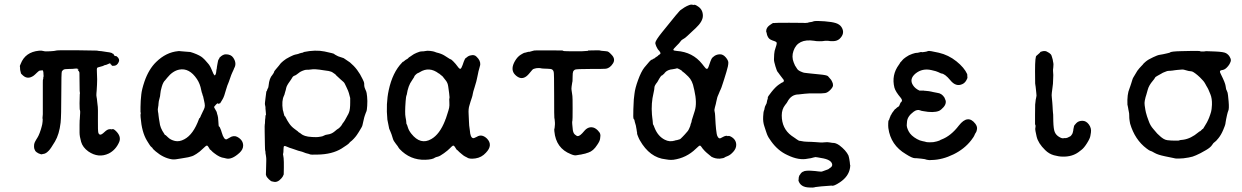

<svg xmlns="http://www.w3.org/2000/svg" viewBox="-20 -670 5510 852"><path d="M136 -42 141 -51Q141 -51 146 -59Q151 -67 156 -80Q161 -93 161.5 -96Q162 -99 165 -108.5Q168 -118 169 -130.5Q170 -143 169 -143.5Q168 -144 169 -151.5Q170 -159 170 -163Q170 -167 170 -200Q170 -289 170 -303.5Q170 -318 171 -318Q172 -318 172 -323.5Q172 -329 173 -329.5Q174 -330 173 -339Q173 -361 166 -358Q164 -357 158.5 -357Q153 -357 145 -348.5Q137 -340 135 -339Q133 -338 129 -334Q103 -316 82 -335Q72 -344 72.5 -345.5Q73 -347 71 -353Q69 -359 69 -367Q69 -375 68 -375.5Q67 -376 72 -387Q92 -439 153 -445Q166 -446 173 -443.5Q180 -441 202.5 -442.5Q225 -444 226 -445Q229 -448 319.5 -447Q410 -446 410 -445.5Q410 -445 418 -444Q426 -443 430 -443Q451 -440 456 -439Q461 -438 463.5 -438Q466 -438 466.5 -437.5Q467 -437 472 -436Q477 -435 478 -433.5Q479 -432 481 -431.5Q483 -431 483.5 -431Q484 -431 483.5 -430Q483 -429 484 -429Q485 -429 485 -428Q485 -426 489 -422Q497 -420 497 -420.5Q497 -421 498 -420Q513 -408 507 -395Q499 -377 483 -378Q479 -378 478 -378Q477 -378 477 -379Q477 -380 476 -380Q475 -380 474.5 -380Q474 -380 475 -381.5Q476 -383 472 -383Q471 -383 471.5 -385Q472 -387 470.5 -387Q469 -387 468.5 -388.5Q468 -390 460 -386Q452 -382 447.5 -381.5Q443 -381 440.5 -379Q438 -377 425.5 -374Q413 -371 411 -369Q409 -366 410 -351Q412 -313 410.5 -294.5Q409 -276 409 -268.5Q409 -261 408 -257Q407 -246 408.5 -240Q410 -234 411.5 -217Q413 -200 414 -195.5Q415 -191 414.5 -139.5Q414 -88 416.5 -80.5Q419 -73 425 -72.5Q431 -72 443.5 -84Q456 -96 465 -96.5Q474 -97 474 -97Q475 -94 477 -96Q482 -101 495 -88Q519 -64 509 -40Q494 -5 463 11Q417 33 372 2Q347 -16 340 -40.5Q333 -65 333 -81.5Q333 -98 333 -104.5Q333 -111 333 -117Q333 -135 333.5 -136.5Q334 -138 334 -140Q337 -178 335 -180Q333 -182 333 -212L334 -252Q335 -252 334.5 -259Q334 -266 333.5 -266.5Q333 -267 333 -304Q333 -341 332.5 -347Q332 -353 324 -361Q332 -362 327 -364Q319 -367 312.5 -365.5Q306 -364 286 -364Q266 -364 261.5 -360.5Q257 -357 254.5 -353Q252 -349 252 -252Q252 -155 249 -126Q243 -74 224 -42Q205 -10 196.5 -1.5Q188 7 184 9Q180 11 177.5 12Q175 13 163 15Q149 11 142.5 5.5Q136 0 136 -1.5Q136 -3 133.5 -7Q131 -11 131 -21Q131 -31 133.5 -36.5Q136 -42 136 -42Z M951 -208Q949 -211 948 -211Q947 -211 947 -211Q945 -213 938.5 -206Q932 -199 930.5 -196.5Q929 -194 935.5 -184Q942 -174 942.5 -169.5Q943 -165 945.5 -158.5Q948 -152 949 -130.5Q950 -109 951.5 -109Q953 -109 953 -108.5Q953 -108 953 -107.5Q953 -107 954 -107Q955 -107 955 -106Q955 -105 958 -99Q961 -93 964 -82Q974 -48 986 -52Q989 -53 997 -58Q1016 -71 1032 -63Q1059 -49 1059 -24Q1059 -7 1043 8Q1008 40 983 33Q981 32 975 31Q955 29 931 10Q927 7 924 4.5Q921 2 917.5 -2Q914 -6 913 -5.5Q912 -5 907 -14.5Q902 -24 898 -24Q894 -24 880 -10Q866 4 851.5 13Q837 22 832.5 23Q828 24 822 26Q816 28 805.5 29.5Q795 31 785 33Q755 39 743 37Q705 31 671 2Q657 -10 657 -12Q657 -14 652.5 -17Q648 -20 642 -30Q636 -40 632 -46Q609 -84 604 -149Q603 -163 604 -164.5Q605 -166 604.5 -169Q604 -172 603.5 -173Q603 -174 603.5 -195.5Q604 -217 604.5 -223.5Q605 -230 607 -251Q609 -272 621 -308Q640 -363 673 -395Q717 -438 770 -443Q775 -444 779 -443Q783 -442 790 -442Q797 -442 808.5 -440.5Q820 -439 821 -439.5Q822 -440 827 -438.5Q832 -437 838 -435Q868 -424 879.5 -413.5Q891 -403 892.5 -400.5Q894 -398 903 -388.5Q912 -379 920 -359Q928 -339 931 -336.5Q934 -334 936.5 -339.5Q939 -345 939.5 -351.5Q940 -358 940.5 -360.5Q941 -363 941.5 -364.5Q942 -366 942 -366.5Q942 -367 942.5 -372.5Q943 -378 944.5 -384Q946 -390 946 -392Q946 -394 947 -397Q948 -400 948 -401.5Q948 -403 951 -407.5Q954 -412 953.5 -412.5Q953 -413 955 -415Q969 -429 982 -429Q1005 -429 1015 -414Q1032 -389 1019 -367Q1018 -364 1016.5 -360.5Q1015 -357 1010.5 -347.5Q1006 -338 1002 -325.5Q998 -313 995.5 -307Q993 -301 991.5 -297Q990 -293 989 -291Q988 -289 983 -272Q975 -242 968.5 -231Q962 -220 960.5 -217.5Q959 -215 958.5 -214.5Q958 -214 957.5 -212.5Q957 -211 956.5 -212Q956 -213 955 -211L954 -210Q954 -211 953 -211Q952 -211 951 -208ZM880 -245 877 -256Q876 -256 873 -270Q868 -298 854 -319Q820 -370 775 -361Q746 -355 722 -325Q717 -318 713 -314Q704 -306 698 -285.5Q692 -265 691.5 -254Q691 -243 687.5 -232Q684 -221 683.5 -210.5Q683 -200 682 -197Q679 -184 681 -175Q683 -166 683.5 -157.5Q684 -149 685.5 -142.5Q687 -136 688 -128Q690 -103 709 -76Q712 -70 713 -71Q714 -72 725.5 -60.5Q737 -49 756.5 -44.5Q776 -40 798 -52Q838 -73 863 -142Q864 -145 864.5 -145.5Q865 -146 866 -146Q867 -146 870 -153L871 -156Q871 -156 872.5 -159Q874 -162 877 -168.5Q880 -175 880 -175Q880 -175 884.5 -184Q889 -193 889 -201Q889 -209 885.5 -223.5Q882 -238 881.5 -241.5Q881 -245 880 -245Z M1158 -195 1156 -205Q1155 -207 1156 -216.5Q1157 -226 1158.5 -237.5Q1160 -249 1161 -257Q1162 -265 1162 -265H1163L1164 -266Q1165 -269 1166 -272.5Q1167 -276 1169 -278.5Q1171 -281 1172 -291Q1175 -323 1189 -338Q1191 -340 1194 -345.5Q1197 -351 1196.5 -352Q1196 -353 1204 -362.5Q1212 -372 1217.5 -378.5Q1223 -385 1224 -387Q1225 -389 1236.5 -399Q1248 -409 1266.5 -418Q1285 -427 1289 -427.5Q1293 -428 1298.5 -429.5Q1304 -431 1305.5 -431.5Q1307 -432 1307.5 -432.5Q1308 -433 1316 -435Q1324 -437 1326 -437L1327 -439Q1380 -450 1420.5 -441.5Q1461 -433 1463 -430.5Q1465 -428 1469.5 -426Q1474 -424 1477 -422Q1480 -420 1487 -418L1505 -412L1533 -393Q1568 -364 1589 -319Q1596 -305 1596 -301Q1596 -286 1598 -281.5Q1600 -277 1601.5 -272.5Q1603 -268 1605 -264.5Q1607 -261 1609 -241.5Q1611 -222 1609.5 -201Q1608 -180 1606.5 -177Q1605 -174 1603.5 -170Q1602 -166 1599 -157.5Q1596 -149 1594 -139Q1592 -129 1591 -126Q1590 -123 1589 -117Q1588 -111 1584.5 -105Q1581 -99 1578 -94Q1575 -89 1572 -84Q1569 -79 1563.5 -71Q1558 -63 1549.5 -54Q1541 -45 1537 -42.5Q1533 -40 1529.5 -35Q1526 -30 1496 -11Q1454 15 1389 16Q1359 17 1355.5 15Q1352 13 1344.5 11.5Q1337 10 1329 6.5Q1321 3 1312 1Q1303 -1 1295.5 -4Q1288 -7 1281 -9Q1274 -11 1270.5 -12.5Q1267 -14 1265.5 -14Q1264 -14 1254.5 -18.5Q1245 -23 1241.5 -22Q1238 -21 1238 -6.5Q1238 8 1236.5 11Q1235 14 1237 21Q1241 36 1239 104Q1235 115 1229 121Q1211 142 1192 136Q1188 135 1187 135Q1183 135 1173 125.5Q1163 116 1161 108.5Q1159 101 1160 102V101Q1160 99 1160.5 87Q1161 75 1161 66.5Q1161 58 1161.5 46Q1162 34 1161 27.5Q1160 21 1159.5 17Q1159 13 1158.5 12.5Q1158 12 1158 6Q1158 0 1157 -0.5Q1156 -1 1155.5 -28Q1155 -55 1154.5 -85.5Q1154 -116 1155 -118.5Q1156 -121 1156 -130Q1156 -139 1156.5 -140Q1157 -141 1157.5 -146.5Q1158 -152 1158 -155.5Q1158 -159 1159.5 -159Q1161 -159 1159.5 -172.5Q1158 -186 1158 -189Q1158 -192 1158 -192Q1158 -192 1158 -195ZM1431 -356 1397 -361Q1376 -364 1362.5 -362Q1349 -360 1342 -360.5Q1335 -361 1324 -356.5Q1313 -352 1310 -349.5Q1307 -347 1302 -343.5Q1297 -340 1294.5 -338Q1292 -336 1287.5 -334.5Q1283 -333 1280 -330Q1277 -327 1276 -324.5Q1275 -322 1273.5 -320Q1272 -318 1266 -309Q1252 -290 1250 -279.5Q1248 -269 1246 -264Q1244 -259 1243.5 -255Q1243 -251 1240 -245Q1229 -223 1235 -182Q1236 -179 1237 -175.5Q1238 -172 1239 -167Q1242 -154 1244 -154Q1245 -155 1249.5 -145.5Q1254 -136 1263.5 -122Q1273 -108 1287 -98Q1303 -86 1303 -86Q1302 -85 1307.5 -82Q1313 -79 1317.5 -75Q1322 -71 1333.5 -67Q1345 -63 1365.5 -62Q1386 -61 1392 -62Q1398 -63 1405 -64Q1412 -65 1418 -68.5Q1424 -72 1433 -73Q1451 -75 1464.5 -86.5Q1478 -98 1480 -98.5Q1482 -99 1488.5 -105.5Q1495 -112 1498 -118Q1501 -124 1505 -128Q1510 -135 1515.5 -145.5Q1521 -156 1521.5 -156.5Q1522 -157 1523 -159.5Q1524 -162 1524.5 -162Q1525 -162 1525 -162.5Q1525 -163 1529 -172Q1534 -185 1534 -215V-235Q1527 -263 1524.5 -267.5Q1522 -272 1517 -284Q1509 -303 1503.5 -307Q1498 -311 1491.5 -317.5Q1485 -324 1478 -330Q1471 -336 1470 -338Q1469 -340 1462.5 -344Q1456 -348 1454.5 -349.5Q1453 -351 1444 -353.5Q1435 -356 1431 -356Z M2048 -413 2057 -420Q2058 -420 2061.5 -422Q2065 -424 2065 -423.5Q2065 -423 2068 -424Q2085 -429 2095 -418Q2113 -401 2111 -382Q2110 -376 2106.5 -365Q2103 -354 2101 -342Q2099 -330 2096.5 -321Q2094 -312 2093.5 -308Q2093 -304 2086 -282.5Q2079 -261 2078 -253.5Q2077 -246 2074 -237Q2071 -228 2068 -219Q2065 -210 2063 -202Q2058 -187 2059.5 -164Q2061 -141 2061 -131.5Q2061 -122 2062 -113Q2063 -104 2065 -91Q2067 -60 2079 -57Q2083 -56 2096 -63Q2118 -77 2141 -55Q2169 -26 2136 8Q2117 29 2089.5 33Q2062 37 2051 28Q2049 27 2043 24Q2037 21 2028 13Q2019 5 2018.5 5Q2018 5 2013.5 0Q2009 -5 2008 -4.5Q2007 -4 2000.5 -15Q1994 -26 1989.5 -23.5Q1985 -21 1976.5 -12Q1968 -3 1950 10Q1932 23 1923.5 25Q1915 27 1911 29Q1900 38 1867 39Q1800 41 1753 -9Q1748 -15 1748.5 -15Q1749 -15 1748 -16Q1747 -19 1736.5 -32Q1726 -45 1723.5 -54.5Q1721 -64 1717.5 -73.5Q1714 -83 1713 -85L1707 -99L1699 -139Q1692 -210 1705 -270Q1722 -349 1764 -392Q1768 -397 1768.5 -396Q1769 -395 1774 -399.5Q1779 -404 1779.5 -404Q1780 -404 1783 -406Q1792 -411 1792 -412.5Q1792 -414 1800.5 -419Q1809 -424 1811.5 -426.5Q1814 -429 1828.5 -435.5Q1843 -442 1852 -442Q1861 -442 1864 -443Q1876 -446 1890 -444Q1904 -442 1907.5 -440.5Q1911 -439 1917 -437Q1939 -432 1953 -423Q1967 -414 1969.5 -412.5Q1972 -411 1975 -409Q1978 -407 1980 -407Q1982 -407 1992 -397Q2002 -387 2011 -374.5Q2020 -362 2024 -365Q2028 -368 2033 -382Q2043 -413 2048 -413ZM1927 -344Q1885 -376 1843 -350Q1839 -347 1835 -346Q1831 -345 1823.5 -337.5Q1816 -330 1819 -330Q1813 -320 1808 -313Q1791 -290 1785 -250Q1784 -246 1783 -244.5Q1782 -243 1780 -221Q1776 -168 1779.5 -150.5Q1783 -133 1783 -126.5Q1783 -120 1784.5 -119Q1786 -118 1790 -104.5Q1794 -91 1805 -77Q1846 -25 1894 -53Q1931 -74 1955 -135Q1956 -140 1957 -141Q1958 -142 1958.5 -144Q1959 -146 1965 -164Q1971 -182 1973 -191.5Q1975 -201 1974 -217Q1973 -233 1974 -233Q1976 -234 1973 -257Q1970 -280 1969 -286Q1967 -302 1958.5 -312.5Q1950 -323 1947.5 -326.5Q1945 -330 1944 -331L1928 -344Z M2329 -440 2347 -445Q2347 -447 2411.5 -446.5Q2476 -446 2476 -446Q2478 -442 2510 -442.5Q2542 -443 2551 -442.5Q2560 -442 2569 -443Q2578 -444 2584 -444Q2590 -444 2590 -445Q2590 -446 2590 -446Q2648 -448 2645 -445L2667 -443Q2671 -442 2674 -442Q2680 -442 2692 -429Q2713 -409 2700 -388.5Q2687 -368 2669 -365Q2664 -364 2600.5 -364Q2537 -364 2531.5 -361Q2526 -358 2523.5 -353Q2521 -348 2521 -330Q2521 -312 2520.5 -310Q2520 -308 2519 -302.5Q2518 -297 2516.5 -286Q2515 -275 2516.5 -268.5Q2518 -262 2518.5 -255Q2519 -248 2520 -244Q2521 -240 2521 -188.5Q2521 -137 2520 -134.5Q2519 -132 2519 -125Q2519 -118 2519.5 -117.5Q2520 -117 2521 -102Q2522 -81 2530.5 -73.5Q2539 -66 2544 -66Q2554 -66 2572 -88Q2590 -110 2613 -104Q2623 -101 2632.5 -91.5Q2642 -82 2643.5 -75Q2645 -68 2644 -64.5Q2643 -61 2643 -55Q2642 -44 2630 -27Q2613 0 2591 7Q2586 8 2581.5 10Q2577 12 2572.5 12.5Q2568 13 2563.5 14.5Q2559 16 2552.5 16.5Q2546 17 2537.5 19Q2529 21 2513 14Q2447 -12 2440 -87Q2439 -98 2440 -98.5Q2441 -99 2441.5 -106.5Q2442 -114 2442.5 -118Q2443 -122 2442.5 -125.5Q2442 -129 2441.5 -137Q2441 -145 2440 -145.5Q2439 -146 2439 -246.5Q2439 -347 2437 -351Q2434 -363 2422.5 -364Q2411 -365 2409 -365Q2407 -365 2395 -365.5Q2383 -366 2380.5 -367Q2378 -368 2369.5 -368Q2361 -368 2354 -366Q2345 -364 2342.5 -360.5Q2340 -357 2326 -341Q2305 -317 2283 -326Q2270 -332 2261 -344Q2246 -366 2265 -399Q2276 -418 2290.5 -427Q2305 -436 2308 -436Q2311 -436 2318.5 -438.5Q2326 -441 2329 -440Z M3001 -626 3017 -637Q3029 -644 3032.5 -645Q3036 -646 3036 -646.5Q3036 -647 3040 -648Q3044 -649 3046 -649.5Q3048 -650 3058 -648L3063 -649Q3068 -648 3078 -641Q3099 -627 3099 -600Q3099 -575 3067 -545Q3059 -538 3054 -533Q3049 -528 3045 -524.5Q3041 -521 3030 -510.5Q3019 -500 3011.5 -496.5Q3004 -493 3000 -486.5Q2996 -480 2981.5 -466Q2967 -452 2968 -448.5Q2969 -445 2983 -444Q3054 -439 3096 -386Q3099 -382 3101.5 -379Q3104 -376 3108 -371Q3116 -360 3121 -367Q3123 -369 3128 -384.5Q3133 -400 3137 -408Q3141 -416 3151.5 -422.5Q3162 -429 3175.5 -429Q3189 -429 3200.5 -415.5Q3212 -402 3212 -392Q3212 -378 3203.5 -351Q3195 -324 3193.5 -318.5Q3192 -313 3187.5 -300Q3183 -287 3181.5 -282Q3180 -277 3178 -273.5Q3176 -270 3174 -265Q3172 -260 3171 -257.5Q3170 -255 3168.5 -251.5Q3167 -248 3165 -243.5Q3163 -239 3161 -229.5Q3159 -220 3158 -216.5Q3157 -213 3156.5 -209Q3156 -205 3152.5 -194Q3149 -183 3151 -175.5Q3153 -168 3153.5 -156Q3154 -144 3154.5 -137.5Q3155 -131 3155.5 -120Q3156 -109 3157.5 -97Q3159 -85 3160.5 -75.5Q3162 -66 3167 -60Q3172 -54 3178 -57Q3184 -60 3189.5 -63Q3195 -66 3200.5 -67Q3206 -68 3207 -67Q3209 -65 3212 -66.5Q3215 -68 3223 -64Q3247 -51 3247 -27Q3247 -11 3234 3.5Q3221 18 3209 22.5Q3197 27 3195 29Q3192 32 3174 34Q3154 35 3136 25Q3136 24 3131 20.5Q3126 17 3116 8Q3106 -1 3103 -5Q3100 -9 3100 -8Q3090 -23 3086.5 -24Q3083 -25 3068 -10Q3026 31 2968 39Q2956 40 2947.5 39Q2939 38 2934 37Q2863 30 2819 -48Q2815 -55 2810.5 -66.5Q2806 -78 2807 -78.5Q2808 -79 2806.5 -84Q2805 -89 2805.5 -90Q2806 -91 2805 -94Q2804 -97 2803 -105Q2802 -113 2800 -118.5Q2798 -124 2797.5 -127Q2797 -130 2796.5 -131Q2796 -132 2795.5 -136Q2795 -140 2792 -142Q2789 -144 2790.5 -185.5Q2792 -227 2792.5 -228.5Q2793 -230 2795.5 -254Q2798 -278 2811.5 -315Q2825 -352 2839 -370Q2868 -406 2872 -405Q2874 -405 2878 -408Q2882 -411 2882.5 -410.5Q2883 -410 2885.5 -412Q2888 -414 2888 -414.5Q2888 -415 2894 -418.5Q2900 -422 2900 -423Q2900 -424 2906.5 -428Q2913 -432 2910 -437Q2907 -442 2906 -443.5Q2905 -445 2902 -448Q2899 -451 2899 -451.5Q2899 -452 2895.5 -458Q2892 -464 2890.5 -469Q2889 -474 2889 -474Q2889 -474 2888.5 -474Q2888 -474 2888 -480Q2889 -491 2918 -527Q2997 -626 3001 -626ZM3059 -278Q3053 -312 3034.5 -330Q3016 -348 3011 -351Q3006 -354 3006.5 -355Q3007 -356 2996.5 -362Q2986 -368 2982.5 -366.5Q2979 -365 2966 -363Q2941 -361 2929 -346V-345Q2928 -344 2916 -333Q2916 -334 2920 -339Q2910 -330 2905.5 -321Q2901 -312 2897 -306Q2884 -290 2884 -282Q2884 -274 2880 -257Q2869 -212 2873 -162Q2874 -156 2874.5 -148Q2875 -140 2876 -136Q2877 -132 2877 -125Q2877 -118 2878.5 -117Q2880 -116 2885 -102Q2900 -65 2930 -50Q2951 -39 2974 -46Q2979 -48 2982 -48Q2985 -48 2988 -49.5Q2991 -51 2995 -51.5Q2999 -52 3008.5 -62.5Q3018 -73 3018.5 -73Q3019 -73 3022 -77Q3025 -81 3029 -85Q3033 -89 3036 -95Q3039 -101 3039.5 -102.5Q3040 -104 3040.5 -105Q3041 -106 3042 -108.5Q3043 -111 3043 -111Q3043 -111 3044 -115Q3045 -119 3045 -119.5Q3045 -120 3047 -124.5Q3049 -129 3049 -132Q3049 -135 3052.5 -145Q3056 -155 3063 -178Q3074 -213 3061 -270Q3060 -276 3059 -278Z M3592 -576Q3606 -578 3639 -575.5Q3672 -573 3689 -567.5Q3706 -562 3714 -550Q3732 -522 3705 -497Q3694 -488 3679 -487.5Q3664 -487 3661 -488Q3658 -489 3648 -489Q3638 -489 3634.5 -488Q3631 -487 3616 -487Q3601 -487 3593 -489Q3520 -500 3501 -444Q3492 -418 3502 -393Q3506 -385 3506.5 -382.5Q3507 -380 3510 -376Q3513 -372 3517 -365Q3521 -358 3533.5 -352.5Q3546 -347 3549.5 -347Q3553 -347 3558 -346Q3563 -345 3566.5 -345Q3570 -345 3580.5 -343.5Q3591 -342 3615 -340Q3649 -337 3654 -332Q3659 -327 3661 -324Q3670 -315 3672.5 -307.5Q3675 -300 3675.5 -300Q3676 -300 3676.5 -292Q3677 -284 3665 -271.5Q3653 -259 3641.5 -257Q3630 -255 3597.5 -255.5Q3565 -256 3551 -254Q3537 -252 3524 -251Q3491 -251 3474 -218Q3473 -215 3464 -204Q3449 -185 3449 -158Q3449 -100 3492 -68Q3506 -58 3511 -55L3512 -54Q3526 -44 3529 -45H3530Q3549 -41 3561.5 -41Q3574 -41 3580 -40.5Q3586 -40 3597.5 -39.5Q3609 -39 3618 -38Q3627 -37 3639.5 -38.5Q3652 -40 3661.5 -38Q3671 -36 3674 -36Q3688 -37 3705 -25Q3734 -3 3745 20Q3747 25 3747.5 29.5Q3748 34 3749 37Q3750 40 3751 50Q3752 60 3752 61Q3754 62 3752 75Q3746 113 3707 139Q3680 157 3671 154Q3670 153 3664.5 154Q3659 155 3645 155.5Q3631 156 3625 157Q3619 158 3607.5 159Q3596 160 3593 161.5Q3590 163 3571 162Q3532 161 3523 131Q3523 130 3523.5 129.5Q3524 129 3524 123.5Q3524 118 3524.5 117Q3525 116 3526 112Q3527 108 3527.5 108Q3528 108 3530 105Q3537 93 3546 91Q3547 90 3548.5 89.5Q3550 89 3556.5 88Q3563 87 3577.5 87.5Q3592 88 3598 89Q3604 90 3610 90.5Q3616 91 3621 91.5Q3626 92 3628 91Q3630 90 3632 89.5Q3634 89 3635 88.5Q3636 88 3646 84.5Q3656 81 3657 80Q3658 79 3662 76Q3673 70 3673 61Q3671 38 3623 31Q3619 30 3609.5 28.5Q3600 27 3598.5 27Q3597 27 3589.5 29Q3582 31 3578 32Q3574 33 3565 34Q3525 43 3474 18Q3432 -1 3402 -43Q3389 -60 3383.5 -74.5Q3378 -89 3378.5 -89Q3379 -89 3372 -109Q3365 -129 3366.5 -152.5Q3368 -176 3369.5 -178Q3371 -180 3371.5 -182.5Q3372 -185 3373 -190.5Q3374 -196 3374.5 -196.5Q3375 -197 3377 -202Q3379 -207 3380.5 -209Q3382 -211 3382.5 -215Q3383 -219 3383.5 -220Q3384 -221 3384 -223Q3384 -225 3386 -229.5Q3388 -234 3387 -237Q3386 -240 3403.5 -262Q3421 -284 3436 -294.5Q3451 -305 3453.5 -305Q3456 -305 3457.5 -308.5Q3459 -312 3458 -315Q3448 -329 3445 -332Q3442 -335 3437.5 -342Q3433 -349 3430.5 -351Q3428 -353 3421 -375.5Q3414 -398 3414.5 -407.5Q3415 -417 3415.5 -430Q3416 -443 3422.5 -461Q3429 -479 3425.5 -482.5Q3422 -486 3415 -488Q3408 -490 3400 -494Q3392 -498 3387.5 -506.5Q3383 -515 3382.5 -521Q3382 -527 3381 -526.5Q3380 -526 3380 -532Q3380 -547 3395 -558Q3410 -569 3412.5 -568Q3415 -567 3417.5 -568Q3420 -569 3482 -569Q3544 -569 3544 -568.5Q3544 -568 3552 -568Q3560 -568 3564 -569Q3568 -570 3568.5 -570.5Q3569 -571 3573 -571.5Q3577 -572 3580.5 -572.5Q3584 -573 3586.5 -574Q3589 -575 3592 -576Z M3970 -200 3976 -214Q3977 -214 3977 -215Q3977 -216 3979 -217Q3987 -224 3977 -236Q3954 -263 3949 -281Q3935 -337 3969 -383Q3973 -388 3973 -389.5Q3973 -391 3979.5 -397.5Q3986 -404 3986.5 -405.5Q3987 -407 4000 -416.5Q4013 -426 4028.5 -431Q4044 -436 4047.5 -435.5Q4051 -435 4059.5 -437.5Q4068 -440 4070 -439Q4072 -438 4074.5 -438.5Q4077 -439 4085 -440Q4093 -441 4098 -443.5Q4103 -446 4146 -436Q4189 -426 4224 -398Q4259 -370 4272 -341L4273 -324Q4265 -303 4251 -297Q4222 -283 4197 -314Q4173 -343 4157 -344Q4156 -344 4155.5 -344.5Q4155 -345 4153 -345.5Q4151 -346 4143.5 -350Q4136 -354 4113 -359Q4073 -368 4043 -344Q4013 -319 4032 -291Q4041 -277 4060 -268H4066Q4066 -268 4080 -268Q4080 -267 4086.5 -267Q4093 -267 4101.5 -265.5Q4110 -264 4112.5 -263.5Q4115 -263 4121 -261.5Q4127 -260 4139 -258Q4159 -256 4171 -237Q4174 -231 4175 -227Q4176 -223 4176.5 -223Q4177 -223 4177 -218Q4177 -206 4167 -194.5Q4157 -183 4147 -178Q4122 -168 4076 -177Q4068 -178 4064 -180Q4050 -186 4034 -174Q4007 -154 4005 -131Q4005 -126 4004 -119Q4002 -107 4012 -87.5Q4022 -68 4049 -53Q4061 -46 4074.5 -43.5Q4088 -41 4089 -40Q4090 -39 4106 -38.5Q4122 -38 4137 -42.5Q4152 -47 4152 -48Q4152 -49 4158 -51Q4200 -67 4235 -113Q4275 -164 4308 -121Q4317 -109 4315.5 -97.5Q4314 -86 4310 -81Q4306 -76 4304.5 -70.5Q4303 -65 4290 -48Q4260 -9 4211 15Q4162 39 4115 40Q4104 41 4103.5 40.5Q4103 40 4097 39.5Q4091 39 4090 38Q4086 36 4067.5 34Q4049 32 4046.5 32Q4044 32 4040 32Q4028 32 4000 14Q3932 -26 3922 -102Q3921 -111 3921.5 -123.5Q3922 -136 3923.5 -136Q3925 -136 3926 -140.5Q3927 -145 3928.5 -148Q3930 -151 3930 -151L3932 -157Q3932 -158 3933 -158.5Q3934 -159 3934.5 -160.5Q3935 -162 3935.5 -162.5Q3936 -163 3937 -165.5Q3938 -168 3938.5 -168Q3939 -168 3939 -169L3951 -185Q3952 -185 3953.5 -186.5Q3955 -188 3955.5 -188Q3956 -188 3956 -188.5Q3956 -189 3958.5 -191Q3961 -193 3962 -194Q3963 -195 3964 -195Q3965 -195 3966 -196Q3967 -197 3967 -197Z M4743 -96 4746 -110Q4746 -113 4756 -123.5Q4766 -134 4783 -134Q4800 -134 4812 -117.5Q4824 -101 4821 -82Q4820 -78 4818.5 -67Q4817 -56 4803.5 -34.5Q4790 -13 4779 -5Q4768 3 4766 5Q4737 26 4696 25Q4679 25 4657 19Q4635 13 4618 -4Q4587 -34 4580 -64Q4573 -94 4574 -100Q4577 -115 4573 -118Q4573 -118 4573 -161.5Q4573 -205 4573.5 -206Q4574 -207 4575 -218.5Q4576 -230 4577 -232Q4578 -234 4578.5 -239.5Q4579 -245 4579.5 -246Q4580 -247 4578.5 -258Q4577 -269 4576.5 -277.5Q4576 -286 4575.5 -286.5Q4575 -287 4574.5 -292.5Q4574 -298 4573.5 -300Q4573 -302 4573 -355Q4573 -423 4580 -423Q4580 -423 4585.5 -428Q4591 -433 4593.5 -435Q4596 -437 4596 -438Q4595 -440 4606 -442.5Q4617 -445 4624.5 -441.5Q4632 -438 4636 -435Q4645 -428 4645.5 -425Q4646 -422 4648 -417.5Q4650 -413 4651.5 -405.5Q4653 -398 4653 -396Q4656 -385 4654 -371.5Q4652 -358 4653 -352.5Q4654 -347 4654 -337Q4654 -327 4653.5 -323.5Q4653 -320 4653 -311Q4653 -302 4652.5 -298.5Q4652 -295 4650.5 -282Q4649 -269 4647.5 -258.5Q4646 -248 4647.5 -237Q4649 -226 4649.5 -216Q4650 -206 4650.5 -202Q4651 -198 4651 -193.5Q4651 -189 4651.5 -184Q4652 -179 4652.5 -171Q4653 -163 4653.5 -161Q4654 -159 4654 -132Q4655 -97 4660.5 -84Q4666 -71 4679 -63Q4692 -55 4698.5 -56.5Q4705 -58 4705.5 -57.5Q4706 -57 4707.5 -57Q4709 -57 4711.5 -57.5Q4714 -58 4715 -58.5Q4716 -59 4717 -59L4729 -65Q4730 -65 4733 -68.5Q4736 -72 4738 -75.5Q4740 -79 4740 -80.5Q4740 -82 4741.5 -86.5Q4743 -91 4743 -96Z M5122 -426 5139 -429 5144 -430Q5144 -430 5157.5 -433Q5171 -436 5172 -437Q5175 -442 5221 -443Q5267 -444 5268 -444Q5269 -444 5287.5 -444Q5306 -444 5305.5 -443Q5305 -442 5310.5 -441.5Q5316 -441 5322 -441.5Q5328 -442 5328.5 -442.5Q5329 -443 5332 -443Q5335 -443 5372.5 -441.5Q5410 -440 5420.5 -434Q5431 -428 5436.5 -418.5Q5442 -409 5442 -404Q5442 -399 5441.5 -398.5Q5441 -398 5439 -392Q5437 -386 5430 -377Q5417 -361 5405.5 -359.5Q5394 -358 5393.5 -353.5Q5393 -349 5398 -340Q5417 -302 5418.5 -289Q5420 -276 5421 -274Q5422 -272 5424 -267.5Q5426 -263 5427.5 -258.5Q5429 -254 5432 -220Q5435 -186 5430 -177Q5429 -176 5428 -171.5Q5427 -167 5425 -160Q5423 -153 5421 -141Q5419 -129 5418.5 -126.5Q5418 -124 5417.5 -119.5Q5417 -115 5408 -93.5Q5399 -72 5387 -57Q5375 -42 5370 -39.5Q5365 -37 5358.5 -26.5Q5352 -16 5332.5 -4.5Q5313 7 5307.5 9.5Q5302 12 5287.5 19Q5273 26 5254.5 29Q5236 32 5231 32.5Q5226 33 5212.5 33.5Q5199 34 5195 33Q5191 32 5186 31Q5181 30 5149.5 23.5Q5118 17 5103.5 8.5Q5089 0 5085 -0.5Q5081 -1 5068 -11Q5016 -50 4995 -121Q4993 -130 4993 -132Q4993 -134 4992 -139Q4991 -144 4991 -156Q4991 -168 4989 -175Q4987 -182 4987 -185Q4987 -188 4986 -191.5Q4985 -195 4984.5 -199Q4984 -203 4983.5 -203.5Q4983 -204 4983 -205Q4981 -252 4992 -277Q4993 -281 4993.5 -281.5Q4994 -282 4995 -285.5Q4996 -289 4999.5 -299Q5003 -309 5004.5 -315Q5006 -321 5009 -326L5027 -356Q5036 -368 5044.5 -376.5Q5053 -385 5053 -386Q5053 -387 5064 -396.5Q5075 -406 5097 -416Q5119 -426 5122 -426ZM5096 -312Q5078 -291 5073 -271.5Q5068 -252 5066.5 -248.5Q5065 -245 5063.5 -239Q5062 -233 5060 -223.5Q5058 -214 5059.5 -202.5Q5061 -191 5062.5 -183Q5064 -175 5065 -171Q5071 -149 5072.5 -146.5Q5074 -144 5077 -134Q5084 -113 5097.5 -98Q5111 -83 5112 -81Q5113 -79 5122 -71Q5143 -50 5159.5 -48Q5176 -46 5192 -46H5209Q5216 -49 5231 -50Q5265 -55 5298 -83Q5302 -87 5304 -87Q5306 -87 5311 -92.5Q5316 -98 5317.5 -98Q5319 -98 5320.5 -101.5Q5322 -105 5327.5 -113Q5333 -121 5335.5 -126.5Q5338 -132 5339 -133.5Q5340 -135 5342.5 -141Q5345 -147 5345.5 -148Q5346 -149 5350.5 -162Q5355 -175 5355.5 -180.5Q5356 -186 5356.5 -186.5Q5357 -187 5358 -205Q5359 -233 5351 -252Q5343 -271 5341.5 -274.5Q5340 -278 5338 -281Q5336 -284 5333 -289.5Q5330 -295 5329 -297Q5328 -299 5324.5 -304.5Q5321 -310 5314.5 -316.5Q5308 -323 5305 -326.5Q5302 -330 5294 -336.5Q5286 -343 5284.5 -344Q5283 -345 5276.5 -349.5Q5270 -354 5263 -354Q5256 -354 5243.5 -358Q5231 -362 5226.5 -361.5Q5222 -361 5214 -360.5Q5206 -360 5202.5 -359.5Q5199 -359 5194 -358.5Q5189 -358 5184 -357Q5179 -356 5174 -356Q5169 -356 5164 -355.5Q5159 -355 5153.5 -352.5Q5148 -350 5144.5 -349Q5141 -348 5133 -343Q5125 -338 5116 -333.5Q5107 -329 5105 -324.5Q5103 -320 5096 -312Z"/></svg>

Font: TT2020 Style E
Style: Regular
Weight: 400
Version: Version 00.2